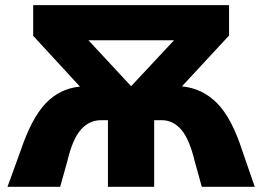

<svg xmlns="http://www.w3.org/2000/svg" viewBox="-20 -720 1011 740"><path d="M8.8 0 59.1 -138.2Q101.6 -264.6 156.2 -321.8Q210.9 -378.9 288.1 -386.2L107.9 -582V-700.2H862.8V-583L681.2 -387.2Q760.3 -379.4 816.9 -322Q873.5 -264.6 914.1 -138.2L961.9 0H757.8L731 -96.2Q710.9 -182.1 679.2 -219.5Q647.5 -256.8 603 -256.8H574.2V0H396V-256.8H370.1Q323.7 -256.8 291.5 -220.2Q259.3 -183.6 238.8 -96.2L211.9 0ZM484.9 -388.2H485.8L650.9 -564.9H320.8Z"/></svg>

Font: Montserrat ExtraBold
Style: Regular
Weight: 800
Designer: Julieta Ulanovsky
Foundry: Julieta Ulanovsky
Version: Version 9.000